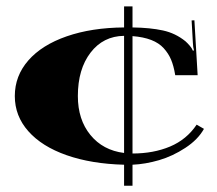

<svg xmlns="http://www.w3.org/2000/svg" viewBox="-20 -527 678 599"><path d="M367.1 -507H393.4V-441.4Q448.9 -440.6 488.2 -432Q527.5 -423.5 558.6 -398.2Q565.1 -392.5 572.3 -384Q579.5 -375.4 581.7 -368.9L585.2 -369.8Q582.2 -379.4 581.7 -394.2L577.8 -463.3L586.5 -463.7L596.6 -292.4H526.7L526.2 -295Q521.9 -321.2 513.8 -340.7Q505.7 -360.1 490.8 -376.5Q476 -392.9 451.7 -402.3Q427.4 -411.7 393.4 -414.3V-48.1Q458.9 -48.1 510.7 -69.9Q562.5 -91.8 593.5 -138.1L616.3 -125Q597.5 -91.3 558.1 -65.6Q518.8 -39.8 476.2 -27.3Q433.6 -14.9 393.4 -13.1V52.4H367.1V-13.1Q265.3 -15.7 187.9 -42.8Q110.6 -69.9 68.4 -117.6Q26.2 -165.2 26.2 -227.3Q26.2 -290.2 68.4 -338.5Q110.6 -386.8 188.2 -413.7Q265.7 -440.6 367.1 -441.4ZM367.1 -49.8V-415.2Q302 -414.3 262.5 -362.8Q222.9 -311.2 222.9 -227.3Q222.9 -153.8 262 -106Q301.1 -58.1 367.1 -49.8Z"/></svg>

Font: Wabroye
Style: Medium
Weight: 500
Designer: gluk
Foundry: gluk
Version: Version 0.14